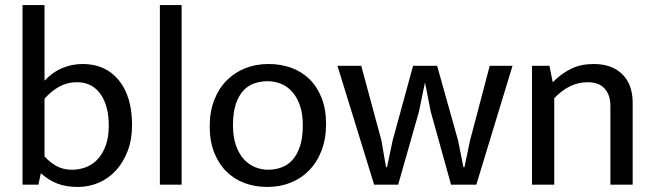

<svg xmlns="http://www.w3.org/2000/svg" viewBox="-20 -730 2589 759"><path d="M502 -235Q502 -179 485 -134Q468 -89 439 -57Q410 -25 371 -8Q332 9 288 9Q242 9 207.5 -4Q173 -17 143 -44H141L132 0H69V-710H156V-411Q188 -445 226.5 -461Q265 -477 307 -477Q397 -477 449.5 -413Q502 -349 502 -235ZM410 -234Q410 -312 377 -358.5Q344 -405 284 -405Q246 -405 215 -388Q184 -371 156 -340V-112Q177 -88 203.5 -73.5Q230 -59 265 -59Q293 -59 319.5 -69Q346 -79 366 -100.5Q386 -122 398 -155Q410 -188 410 -234Z M612 0V-710H698V0Z M1269 -240Q1269 -181 1251 -134.5Q1233 -88 1201.5 -56Q1170 -24 1128 -7.5Q1086 9 1037 9Q988 9 946.5 -6.5Q905 -22 874.5 -52.5Q844 -83 826.5 -127.5Q809 -172 809 -230Q809 -289 827 -335Q845 -381 876.5 -412.5Q908 -444 950 -460.5Q992 -477 1041 -477Q1090 -477 1131.5 -462Q1173 -447 1203.5 -417Q1234 -387 1251.5 -342.5Q1269 -298 1269 -240ZM1177 -235Q1177 -282 1165 -315Q1153 -348 1133.5 -369Q1114 -390 1089 -399.5Q1064 -409 1038 -409Q1012 -409 987 -401Q962 -393 943 -373Q924 -353 912.5 -319.5Q901 -286 901 -235Q901 -188 913 -154.5Q925 -121 944.5 -100Q964 -79 989 -69Q1014 -59 1040 -59Q1066 -59 1091 -67.5Q1116 -76 1135 -96.5Q1154 -117 1165.5 -150.5Q1177 -184 1177 -235Z M1314 -470H1408L1488 -174L1506 -69H1510L1532 -174L1613 -470H1708L1791 -174L1812 -69H1816L1838 -174L1916 -470H2006L1863 0H1763L1683 -288L1660 -404L1636 -288L1554 0H1459Z M2171 0H2083V-470H2152L2165 -405Q2200 -440 2238.5 -458.5Q2277 -477 2327 -477Q2399 -477 2440 -436.5Q2481 -396 2481 -324V0H2393V-311Q2393 -354 2370.5 -379.5Q2348 -405 2302 -405Q2232 -405 2171 -342Z"/></svg>

Font: Mukta Mahee
Style: Regular
Weight: 400
Designer: Shuchita Grover, Noopur Datye, Girish Dalvi, Yashodeep Gholap
Foundry: Ek Type
Version: Version 2.538;PS 1.000;hotconv 16.6.51;makeotf.lib2.5.65220;